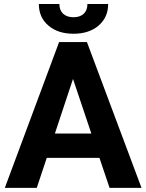

<svg xmlns="http://www.w3.org/2000/svg" viewBox="-20 -916 713 936"><path d="M406.2 -896.5C406.2 -855.5 380.9 -832 338.4 -832C295.4 -832 269.5 -855.5 269.5 -896.5H169.4C169.4 -852.5 185.1 -817.4 216.3 -791C247.1 -764.6 288.1 -751.5 338.4 -751.5C388.7 -751.5 429.7 -764.6 460.9 -791.5C491.7 -818.4 507.3 -853 507.3 -896.5ZM514.2 0H669.9L403.8 -710.9H268.1L3.4 0H159.2L208 -146.5H464.8ZM335.9 -531.2 425.3 -265.1H247.6Z"/></svg>

Font: Roboto
Style: Bold
Weight: 700
Designer: Google
Version: Version 2.137; 2017